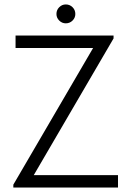

<svg xmlns="http://www.w3.org/2000/svg" viewBox="-20 -844 591 864"><path d="M40 -13 399 -628H50V-684H491V-671L132 -56H511V0H40ZM234 -781Q234 -799 246.5 -811.5Q259 -824 276 -824Q294 -824 306.5 -811.5Q319 -799 319 -781Q319 -764 306.5 -751.5Q294 -739 276 -739Q259 -739 246.5 -751.5Q234 -764 234 -781Z"/></svg>

Font: Bellota Text
Style: Regular
Weight: 400
Designer: Kemie Guaida
Foundry: Kemie Guaida
Version: Version 4.001